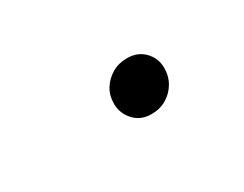

<svg xmlns="http://www.w3.org/2000/svg" viewBox="-30 -469 353 278"><g transform="rotate(-30 147.0 -330.0)"><path d="M171 -286Q153 -286 142 -298Q131 -310 131 -326Q131 -340 137.5 -350.5Q144 -361 155 -367.5Q166 -374 180 -374Q198 -374 209 -362.5Q220 -351 220 -335Q220 -321 213.5 -310Q207 -299 196 -292.5Q185 -286 171 -286Z"/></g></svg>

Font: Source Serif 4 18pt Light
Style: Italic
Weight: 300
Italic angle: -12°
Designer: Frank Grießhammer
Foundry: Adobe Systems Incorporated
Version: Version 4.004;hotconv 1.0.116;makeotfexe 2.5.65601